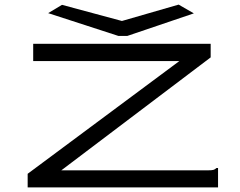

<svg xmlns="http://www.w3.org/2000/svg" viewBox="-20 -813 1040 833"><path d="M100 -59 758 -548H124V-623H894V-564L246 -74H882Q899 -74 906 -76Q913 -78 919 -84H926V0H100ZM755 -793 821 -755 532 -657H494L189 -756L249 -792L509 -722Z"/></svg>

Font: Inconsolata UltraExpanded
Style: Regular
Weight: 400
Width: 9
Monospace: yes
Designer: Raph Levien, Cyreal, Brenton Simpson
Foundry: Raph Levien, Cyreal, Google
Version: Version 3.000; ttfautohint (v1.8.2.53-6de2)